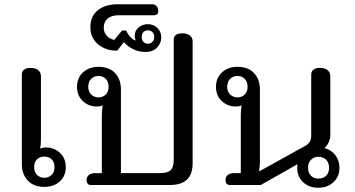

<svg xmlns="http://www.w3.org/2000/svg" viewBox="-20 -872 1675 905"><path d="M83 -98V-522Q83 -535 93.5 -543.5Q104 -552 123 -552Q147 -552 160 -541.5Q173 -531 173 -512V-216Q173 -190 169 -171Q182 -177 197 -177Q235 -177 262.5 -151.5Q290 -126 290 -85Q290 -42 261.5 -16.5Q233 9 189 9Q139 9 111 -21Q83 -51 83 -98ZM237 -84Q237 -108 223.5 -121Q210 -134 189 -134Q168 -134 154.5 -121Q141 -108 141 -84Q141 -61 154.5 -47.5Q168 -34 189 -34Q209 -34 223 -47.5Q237 -61 237 -84Z M388 -23Q388 -39 399 -47.5Q410 -56 430 -56H460V-331Q460 -348 464 -376Q454 -370 436 -370Q398 -370 370.5 -395.5Q343 -421 343 -463Q343 -505 371.5 -531Q400 -557 444 -557Q495 -557 522.5 -527.5Q550 -498 550 -450V-56H732Q770 -56 784.5 -70Q799 -84 799 -121V-686Q799 -699 809 -707Q819 -715 838 -715Q862 -715 875 -704.5Q888 -694 888 -676V-104Q888 -51 861.5 -25.5Q835 0 780 0H407Q399 0 393.5 -6Q388 -12 388 -23ZM492 -463Q492 -487 478.5 -500.5Q465 -514 444 -514Q424 -514 410 -500.5Q396 -487 396 -463Q396 -440 410 -426.5Q424 -413 444 -413Q465 -413 478.5 -426.5Q492 -440 492 -463Z M564 -673 532 -633Q478 -633 442 -663.5Q406 -694 406 -744Q406 -796 441.5 -824Q477 -852 535 -852H698Q710 -852 718 -843Q726 -834 726 -822Q726 -809 720.5 -804.5Q715 -800 703 -800H538Q506 -800 487.5 -784.5Q469 -769 469 -742Q469 -719 483 -703.5Q497 -688 519 -684L555 -728H575Q582 -711 593.5 -698.5Q605 -686 617 -681L619 -683Q615 -693 615 -703Q615 -727 633 -742.5Q651 -758 677 -758Q703 -758 721.5 -740.5Q740 -723 740 -696Q740 -668 720 -647.5Q700 -627 665 -627Q635 -627 608.5 -640Q582 -653 564 -673ZM707 -697Q707 -712 698.5 -720.5Q690 -729 677 -729Q663 -729 655.5 -720.5Q648 -712 648 -697Q648 -683 656 -674.5Q664 -666 677 -666Q690 -666 698.5 -674.5Q707 -683 707 -697Z M1381 -81Q1381 -92 1382 -98L1209 0H1062Q1054 0 1048.5 -6Q1043 -12 1043 -23Q1043 -39 1054 -47.5Q1065 -56 1085 -56H1115V-331Q1115 -348 1119 -376Q1109 -370 1091 -370Q1053 -370 1025.5 -395.5Q998 -421 998 -463Q998 -505 1026.5 -531Q1055 -557 1099 -557Q1150 -557 1177.5 -527.5Q1205 -498 1205 -450V-107Q1205 -83 1200 -67H1207L1418 -184Q1433 -192 1440 -203.5Q1447 -215 1447 -234V-522Q1447 -535 1457.5 -543.5Q1468 -552 1487 -552Q1511 -552 1524 -541.5Q1537 -531 1537 -512V-239Q1537 -199 1509 -174Q1541 -166 1560.5 -141Q1580 -116 1580 -81Q1580 -39 1551.5 -13Q1523 13 1480 13Q1437 13 1409 -13Q1381 -39 1381 -81ZM1147 -463Q1147 -487 1133.5 -500.5Q1120 -514 1099 -514Q1079 -514 1065 -500.5Q1051 -487 1051 -463Q1051 -440 1065 -426.5Q1079 -413 1099 -413Q1120 -413 1133.5 -426.5Q1147 -440 1147 -463ZM1531 -81Q1531 -106 1517 -119.5Q1503 -133 1481 -133Q1460 -133 1446 -119Q1432 -105 1432 -81Q1432 -57 1446 -43.5Q1460 -30 1481 -30Q1503 -30 1517 -43.5Q1531 -57 1531 -81Z"/></svg>

Font: Maitree Medium
Style: Regular
Weight: 500
Designer: CadsonDemak Team
Foundry: CadsonDemak
Version: Version 1.000